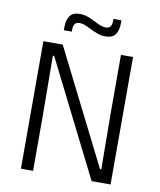

<svg xmlns="http://www.w3.org/2000/svg" viewBox="-89 -878 789 948"><g transform="rotate(10 306.0 -404.0)"><path d="M178 -639 466 -65.5H472.5L470 -347.5V-639H530.5V0H435.5L146 -577H139.5L142 -279V0H81V-639ZM377 -715.5Q357.5 -715.5 339.2 -722Q321 -728.5 304.5 -736.8Q288 -745 272.2 -751.8Q256.5 -758.5 241.5 -758.5Q225 -758.5 218 -748.5Q211 -738.5 211 -720V-710H171V-725.5Q171 -760.5 185.5 -781.8Q200 -803 236.5 -803Q256.5 -803 274.5 -796.5Q292.5 -790 309.2 -781.2Q326 -772.5 341.8 -766Q357.5 -759.5 372.5 -759.5Q389 -759.5 395.8 -769.5Q402.5 -779.5 402.5 -798V-807.5H442.5V-792Q442.5 -757 428 -736.2Q413.5 -715.5 377 -715.5Z"/></g></svg>

Font: Anek Bangla Medium Light
Style: Regular
Weight: 300
Version: Version 1.003